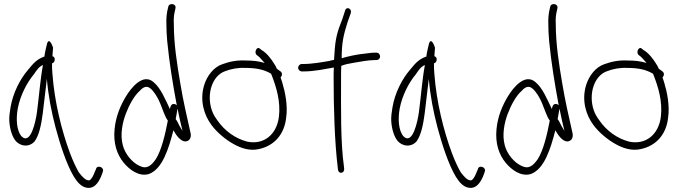

<svg xmlns="http://www.w3.org/2000/svg" viewBox="-20 -760 3291 930"><path d="M25 -175C27 -136 39 -96 58 -75C82 -51 119 -46 146 -73C169 -102 180 -156 187 -210C194 -265 200 -323 207 -378C214 -296 229 -219 249 -143C271 -60 303 38 338 96C355 124 373 141 391 147C435 161 457 124 470 94L478 72C487 49 449 37 445 59L436 80C431 93 425 103 418 110C415 114 409 115 402 112C391 109 378 96 362 75C348 51 333 19 318 -21C279 -127 244 -265 234 -402C232 -421 232 -438 232 -453C239 -455 245 -461 245 -471C246 -480 242 -485 234 -488C235 -505 236 -518 237 -529C227 -559 215 -572 208 -549C205 -538 197 -504 195 -486C194 -485 193 -485 192 -485C159 -473 142 -454 116 -422C78 -378 43 -311 31 -240C27 -216 24 -194 25 -175ZM66 -234C78 -298 110 -359 144 -400C158 -420 168 -437 188 -445C175 -375 169 -291 159 -216C153 -173 129 -55 84 -100C60 -128 57 -185 66 -234Z M535 -135C528 -65 547 -11 579 28C607 62 653 97 701 83C767 59 797 -40 820 -129C831 -109 854 -73 880 -75C899 -77 908 -95 903 -116C886 -191 867 -273 853 -358C838 -447 822 -546 822 -644C821 -666 822 -684 825 -697L830 -720C835 -743 799 -748 795 -727L790 -705C787 -688 785 -668 786 -643C786 -620 787 -592 790 -560C800 -457 818 -347 836 -252C836 -251 836 -250 837 -249C834 -253 830 -255 826 -256C809 -259 806 -245 803 -232C780 -280 758 -334 724 -362C673 -407 616 -336 590 -293C564 -250 541 -197 535 -135ZM575 -56C561 -108 573 -165 589 -208C605 -250 629 -296 658 -321C672 -337 690 -347 708 -332C726 -318 746 -285 756 -259L774 -213C779 -201 785 -186 793 -176C780 -108 762 -31 734 12C713 41 692 62 655 43C620 27 586 -14 575 -56ZM831 -183 840 -234C848 -196 855 -160 864 -126C859 -134 854 -142 849 -151C844 -162 838 -174 831 -183Z M969 -348C946 -273 969 -202 1004 -155C1031 -118 1075 -82 1112 -62C1144 -44 1189 -27 1234 -38C1306 -53 1357 -107 1366 -189C1375 -249 1361 -314 1347 -361L1339 -385C1347 -393 1349 -406 1339 -414L1321 -427C1318 -435 1314 -442 1310 -448C1295 -474 1270 -505 1248 -517L1239 -524C1225 -538 1209 -507 1223 -494L1232 -487C1239 -482 1251 -466 1262 -455C1233 -464 1203 -467 1169 -467C1128 -469 1092 -462 1057 -449C1015 -435 983 -393 969 -348ZM1006 -226C979 -306 1009 -394 1070 -415C1098 -426 1133 -433 1168 -431C1216 -431 1256 -425 1293 -403L1297 -393C1318 -339 1340 -269 1331 -194C1320 -108 1258 -57 1177 -74C1120 -89 1068 -126 1033 -177C1022 -192 1012 -208 1006 -226Z M1424 -432C1424 -422 1433 -414 1442 -414H1450C1504 -414 1555 -426 1597 -433C1596 -416 1596 -399 1596 -380C1596 -235 1601 -71 1616 52L1617 62C1621 86 1650 79 1647 57L1646 47C1629 -74 1632 -237 1632 -380C1632 -401 1632 -422 1633 -441C1651 -449 1673 -452 1694 -456C1722 -461 1766 -469 1794 -469H1803C1813 -469 1821 -476 1821 -486C1821 -497 1814 -505 1803 -505H1794C1788 -505 1774 -504 1753 -501C1709 -497 1666 -487 1635 -478C1635 -556 1645 -594 1664 -654L1679 -696C1686 -719 1658 -730 1652 -710L1638 -667C1615 -609 1604 -576 1600 -499C1599 -490 1599 -480 1598 -470C1590 -469 1583 -467 1576 -465C1542 -459 1491 -450 1449 -450H1442C1432 -450 1424 -441 1424 -432Z M1875 -175C1877 -136 1889 -96 1908 -75C1932 -51 1969 -46 1996 -73C2019 -102 2030 -156 2037 -210C2044 -265 2050 -323 2057 -378C2064 -296 2079 -219 2099 -143C2121 -60 2153 38 2188 96C2205 124 2223 141 2241 147C2285 161 2307 124 2320 94L2328 72C2337 49 2299 37 2295 59L2286 80C2281 93 2275 103 2268 110C2265 114 2259 115 2252 112C2241 109 2228 96 2212 75C2198 51 2183 19 2168 -21C2129 -127 2094 -265 2084 -402C2082 -421 2082 -438 2082 -453C2089 -455 2095 -461 2095 -471C2096 -480 2092 -485 2084 -488C2085 -505 2086 -518 2087 -529C2077 -559 2065 -572 2058 -549C2055 -538 2047 -504 2045 -486C2044 -485 2043 -485 2042 -485C2009 -473 1992 -454 1966 -422C1928 -378 1893 -311 1881 -240C1877 -216 1874 -194 1875 -175ZM1916 -234C1928 -298 1960 -359 1994 -400C2008 -420 2018 -437 2038 -445C2025 -375 2019 -291 2009 -216C2003 -173 1979 -55 1934 -100C1910 -128 1907 -185 1916 -234Z M2385 -135C2378 -65 2397 -11 2429 28C2457 62 2503 97 2551 83C2617 59 2647 -40 2670 -129C2681 -109 2704 -73 2730 -75C2749 -77 2758 -95 2753 -116C2736 -191 2717 -273 2703 -358C2688 -447 2672 -546 2672 -644C2671 -666 2672 -684 2675 -697L2680 -720C2685 -743 2649 -748 2645 -727L2640 -705C2637 -688 2635 -668 2636 -643C2636 -620 2637 -592 2640 -560C2650 -457 2668 -347 2686 -252C2686 -251 2686 -250 2687 -249C2684 -253 2680 -255 2676 -256C2659 -259 2656 -245 2653 -232C2630 -280 2608 -334 2574 -362C2523 -407 2466 -336 2440 -293C2414 -250 2391 -197 2385 -135ZM2425 -56C2411 -108 2423 -165 2439 -208C2455 -250 2479 -296 2508 -321C2522 -337 2540 -347 2558 -332C2576 -318 2596 -285 2606 -259L2624 -213C2629 -201 2635 -186 2643 -176C2630 -108 2612 -31 2584 12C2563 41 2542 62 2505 43C2470 27 2436 -14 2425 -56ZM2681 -183 2690 -234C2698 -196 2705 -160 2714 -126C2709 -134 2704 -142 2699 -151C2694 -162 2688 -174 2681 -183Z M2819 -348C2796 -273 2819 -202 2854 -155C2881 -118 2925 -82 2962 -62C2994 -44 3039 -27 3084 -38C3156 -53 3207 -107 3216 -189C3225 -249 3211 -314 3197 -361L3189 -385C3197 -393 3199 -406 3189 -414L3171 -427C3168 -435 3164 -442 3160 -448C3145 -474 3120 -505 3098 -517L3089 -524C3075 -538 3059 -507 3073 -494L3082 -487C3089 -482 3101 -466 3112 -455C3083 -464 3053 -467 3019 -467C2978 -469 2942 -462 2907 -449C2865 -435 2833 -393 2819 -348ZM2856 -226C2829 -306 2859 -394 2920 -415C2948 -426 2983 -433 3018 -431C3066 -431 3106 -425 3143 -403L3147 -393C3168 -339 3190 -269 3181 -194C3170 -108 3108 -57 3027 -74C2970 -89 2918 -126 2883 -177C2872 -192 2862 -208 2856 -226Z"/></svg>

Font: Stray Cat
Style: Cn
Weight: 400
Version: Version 1.0